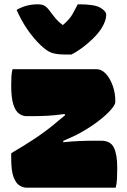

<svg xmlns="http://www.w3.org/2000/svg" viewBox="-20 -871 590 891"><path d="M311 -618H282Q245 -618 221.5 -625.5Q198 -633 169 -661Q101 -726 57 -825Q101 -851 156 -851Q177 -851 189 -843Q201 -835 217 -812Q228 -797 239.5 -783.5Q251 -770 271 -755H272Q303 -781 316.5 -805.5Q330 -830 341 -851H347Q419 -851 446 -835Q473 -819 473 -802Q473 -789 467.5 -773Q462 -757 450 -738Q436 -716 411.5 -692Q387 -668 360.5 -648.5Q334 -629 311 -618ZM38 -550H427Q452 -550 471.5 -528.5Q491 -507 503 -473.5Q515 -440 515 -405V-397Q515 -385 493.5 -360.5Q472 -336 434.5 -307.5Q397 -279 348 -252Q332 -243 311 -234Q290 -225 273 -217L274 -211Q313 -215 347 -216.5Q381 -218 417 -218H449Q493 -218 508.5 -186Q524 -154 524 -93Q524 -68 523 -43.5Q522 -19 517 0H104Q88 0 71 -10Q54 -20 43 -49Q32 -78 32 -136V-160Q90 -194 136.5 -224.5Q183 -255 230 -293Q253 -313 282 -336L280 -342Q239 -336 203.5 -334Q168 -332 130 -332H102Q85 -332 68.5 -343.5Q52 -355 42 -386Q32 -417 32 -474Q32 -497 33 -515.5Q34 -534 38 -550Z"/></svg>

Font: Recursive Sn Csl St XBk
Style: Regular
Weight: 1000
Version: Version 1.079;hotconv 1.0.112;makeotfexe 2.5.65598; ttfautoh